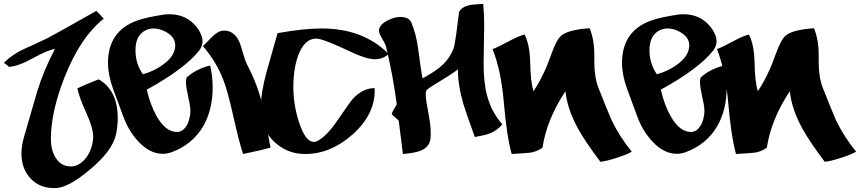

<svg xmlns="http://www.w3.org/2000/svg" viewBox="-45 -790 4412 985"><path d="M550 -100Q532 -16 414 82Q304 174 239 175Q161 177 113 127Q65 77 65 -2Q65 -42 78 -87L145 -318Q179 -430 237 -539Q199 -533 121 -490Q49 -450 1 -447Q-8 -456 -25 -468Q18 -511 79 -539Q118 -556 196 -593Q241 -616 449 -734Q462 -723 487 -694Q368 -600 287 -396Q216 -216 216 -77Q216 -22 239 17Q267 64 319 64Q354 64 385 33Q411 6 423 -31Q433 -61 433 -88Q433 -133 399 -208Q360 -293 352 -337Q390 -355 461 -383Q559 -327 559 -184Q559 -142 550 -100Z M835 -9Q813 -1 790 -1Q723 -1 664 -65Q615 -118 588 -191Q570 -238 535 -334Q509 -407 509 -467Q509 -630 657 -684Q703 -701 795 -715Q808 -717 824 -717Q912 -717 965 -650Q994 -611 994 -578Q994 -553 977 -531Q903 -437 708 -330Q726 -252 758 -195Q804 -113 863 -113Q896 -113 917 -154Q927 -176 931 -205Q935 -232 922 -286Q909 -345 909 -368Q909 -382 912 -392Q960 -436 1033 -454Q1046 -400 1046 -342Q1046 -225 996 -140Q941 -48 835 -9ZM854 -558Q854 -602 801 -629Q770 -644 743 -644Q723 -644 705 -636Q650 -611 650 -532Q650 -463 688 -409Q749 -426 795 -461Q854 -505 854 -558Z M1343 -33Q1300 -20 1202 0Q1180 -67 1150 -202Q1123 -323 1100 -382Q1063 -477 996 -553Q1013 -571 1048 -606Q1077 -633 1105 -633Q1150 -633 1176 -589Q1187 -570 1200 -523Q1213 -476 1224 -456Q1279 -351 1301 -250Q1315 -178 1343 -33Z M1949 -513Q1919 -486 1879 -486Q1834 -486 1748 -527Q1645 -576 1601 -588Q1586 -592 1577 -592Q1517 -592 1485 -506Q1460 -438 1460 -344Q1460 -252 1489 -163Q1522 -62 1565 -62Q1575 -62 1584 -67Q1632 -93 1683 -168Q1754 -271 1765 -283Q1816 -338 1877 -338Q1883 -208 1766 -102Q1652 0 1521 0Q1454 0 1402 -32Q1293 -99 1293 -238Q1293 -313 1323 -423Q1342 -488 1379 -620Q1514 -644 1605 -644Q1819 -644 1949 -513Z M2532 -152Q2506 -121 2469 -106Q2447 -97 2391 -87Q2343 -220 2332 -257Q2304 -354 2304 -434Q2273 -410 2202 -367Q2143 -332 2142 -325Q2139 -315 2139 -302Q2139 -280 2155 -198Q2169 -124 2163 -76Q2157 -35 2113 -17Q2083 -5 2022 0Q2016 -47 2001 -168Q2000 -174 1983 -187Q1966 -200 1965 -206Q1965 -212 1977.5 -232Q1990 -252 1990 -258Q1971 -404 1935 -553Q1932 -564 1915 -593Q1899 -619 1899 -632Q1899 -661 1941 -684Q1977 -703 2009 -703Q2054 -703 2066 -673Q2091 -613 2101 -534Q2117 -411 2123 -388Q2189 -424 2221 -453Q2267 -495 2285 -551Q2296 -607 2310 -729Q2324 -754 2361 -763Q2382 -768 2434 -770Q2439 -718 2439 -656Q2439 -624 2437.5 -561Q2436 -498 2436 -466Q2436 -365 2454 -299Q2476 -216 2532 -152Z M3196 -12Q3177 1 3119.5 19.5Q3062 38 3035 40Q2957 -64 2921 -129Q2865 -231 2856 -322Q2854 -324 2853 -324Q2855 -324 2856 -322Q2760 -178 2738 -32Q2702 -8 2667 -6Q2664 -5 2580 0Q2555 -87 2539 -272Q2525 -430 2482 -538Q2507 -547 2563 -577Q2614 -605 2646 -613Q2673 -561 2675 -470Q2677 -368 2692 -322Q2746 -404 2782 -508Q2810 -587 2834 -607Q2871 -638 2980 -645Q3004 -587 3004 -507V-471Q3004 -393 3026 -337Q3080 -201 3093 -173Q3132 -91 3196 -12Z M3472 -9Q3450 -1 3427 -1Q3360 -1 3301 -65Q3252 -118 3225 -191Q3207 -238 3172 -334Q3146 -407 3146 -467Q3146 -630 3294 -684Q3340 -701 3432 -715Q3445 -717 3461 -717Q3549 -717 3602 -650Q3631 -611 3631 -578Q3631 -553 3614 -531Q3540 -437 3345 -330Q3363 -252 3395 -195Q3441 -113 3500 -113Q3533 -113 3554 -154Q3564 -176 3568 -205Q3572 -232 3559 -286Q3546 -345 3546 -368Q3546 -382 3549 -392Q3597 -436 3670 -454Q3683 -400 3683 -342Q3683 -225 3633 -140Q3578 -48 3472 -9ZM3491 -558Q3491 -602 3438 -629Q3407 -644 3380 -644Q3360 -644 3342 -636Q3287 -611 3287 -532Q3287 -463 3325 -409Q3386 -426 3432 -461Q3491 -505 3491 -558Z M4347 -12Q4328 1 4270.5 19.5Q4213 38 4186 40Q4108 -64 4072 -129Q4016 -231 4007 -322Q4005 -324 4004 -324Q4006 -324 4007 -322Q3911 -178 3889 -32Q3853 -8 3818 -6Q3815 -5 3731 0Q3706 -87 3690 -272Q3676 -430 3633 -538Q3658 -547 3714 -577Q3765 -605 3797 -613Q3824 -561 3826 -470Q3828 -368 3843 -322Q3897 -404 3933 -508Q3961 -587 3985 -607Q4022 -638 4131 -645Q4155 -587 4155 -507V-471Q4155 -393 4177 -337Q4231 -201 4244 -173Q4283 -91 4347 -12Z"/></svg>

Font: To Be Continued
Style: Regular
Weight: 400
Version: Macromedia Fontographer 4.1.4 9/2/97